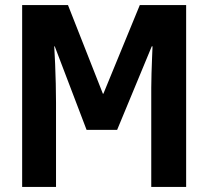

<svg xmlns="http://www.w3.org/2000/svg" viewBox="-20 -734 819 754"><path d="M67 0V-714H247L384 -366H386L529 -714H711V0H574V-337Q574 -361 574 -389Q574 -417 575 -446Q576 -475 577 -502.5Q578 -530 579 -552H576L440 -224H320L195 -552H193Q195 -521 196.5 -483Q198 -445 199 -406Q200 -367 200 -331V0Z"/></svg>

Font: Noto Sans Display Condensed
Style: Bold
Weight: 700
Width: 3
Designer: Monotype Design Team
Foundry: Monotype Imaging Inc.
Version: Version 2.003